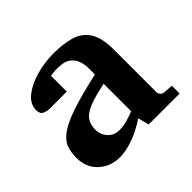

<svg xmlns="http://www.w3.org/2000/svg" viewBox="-118 -607 735 735"><g transform="rotate(-45 249.0 -239.5)"><path d="M482.4 -19.5H314.9L303.2 -64.5Q286.6 -52.7 261 -39.6Q235.4 -26.4 205.6 -17.3Q175.8 -8.3 147 -8.3Q98.1 -8.3 63.5 -40Q28.8 -71.8 28.8 -125Q28.8 -155.3 37.6 -179Q46.4 -202.6 74 -222.4Q101.6 -242.2 156.7 -261Q211.9 -279.8 304.7 -300.3V-335.4Q304.7 -352.5 298.6 -372.1Q292.5 -391.6 274.7 -405.3Q256.8 -418.9 220.7 -418.9Q207 -418.9 196.8 -417.7Q186.5 -416.5 182.1 -415.5V-330.1H89.4Q76.2 -330.1 62.5 -336.2Q48.8 -342.3 48.8 -362.3Q48.8 -396 79.1 -419.9Q109.4 -443.8 155.5 -456.8Q201.7 -469.7 249 -469.7Q301.3 -469.7 340.3 -458.5Q379.4 -447.3 401.4 -414.3Q423.3 -381.3 423.3 -316.4V-85.4Q423.3 -77.1 429.2 -71.3Q435.1 -65.4 442.9 -64.5L482.4 -61.5ZM303.2 -103V-251.5Q245.1 -239.7 213.1 -226.6Q181.2 -213.4 168.7 -195.3Q156.2 -177.2 156.2 -149.9Q156.2 -122.6 174.3 -102.8Q192.4 -83 220.7 -83Q242.2 -83 265.6 -89.8Q289.1 -96.7 303.2 -103Z"/></g></svg>

Font: Annapurna SIL
Style: Bold
Weight: 700
Designer: Peter Martin, Annie Olsen
Foundry: SIL International
Version: Version 2.000